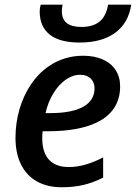

<svg xmlns="http://www.w3.org/2000/svg" viewBox="-20 -787 579 817"><path d="M45.9 -200.2Q45.9 -263.2 62.7 -321.5Q79.6 -379.9 111.3 -427.2Q143.1 -474.6 186.5 -504.4Q252 -549.8 334 -549.8Q381.8 -549.8 417.5 -533.9Q453.1 -518.1 472.2 -488.5Q491.2 -459 491.2 -419.4Q491.2 -367.7 466.8 -329.3Q442.4 -291 394.5 -267.1Q316.4 -228.5 183.6 -228.5H161.6Q159.7 -216.8 159.7 -198.7Q159.7 -138.7 188.5 -107.4Q217.3 -76.2 272.5 -76.2Q307.1 -76.2 342.5 -86.2Q377.9 -96.2 418.9 -117.2V-31.2Q375.5 -9.3 334.2 0.2Q293 9.8 243.2 9.8Q181.2 9.8 137 -15.1Q92.8 -40 69.3 -87.4Q45.9 -134.8 45.9 -200.2ZM382.3 -411.1Q382.3 -436.5 366.2 -452.6Q350.1 -468.8 321.3 -468.8Q289.6 -468.8 259.5 -447.8Q229.5 -426.8 206.8 -389.4Q184.1 -352.1 173.8 -305.7H193.4Q286.1 -305.7 334.2 -332.8Q382.3 -359.9 382.3 -411.1ZM148.9 -738.3Q148.9 -752.4 153.3 -767.1H246.1Q243.2 -749.5 243.2 -739.3Q243.2 -705.6 263.9 -689Q284.7 -672.4 327.1 -672.4Q376.5 -672.4 404.3 -695.8Q432.1 -719.2 439.9 -767.1H538.6Q526.4 -688.5 469.7 -647.2Q413.1 -606 318.8 -606Q233.9 -606 191.4 -639.9Q148.9 -673.8 148.9 -738.3Z"/></svg>

Font: Viking Open Sans Light
Style: Bold Italic
Weight: 600
Italic angle: -12°
Foundry: Ascender Corporation
Version: Version 2.000